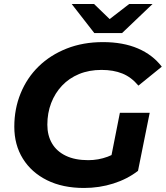

<svg xmlns="http://www.w3.org/2000/svg" viewBox="-20 -921 823 953"><path d="M397 12Q291 12 213.5 -26.5Q136 -65 93.5 -133.5Q51 -202 51 -292Q51 -381 82.5 -458Q114 -535 172 -591.5Q230 -648 311 -680Q392 -712 491 -712Q591 -712 664.5 -680.5Q738 -649 783 -590L667 -496Q632 -538 587.5 -556Q543 -574 484 -574Q422 -574 372.5 -553.5Q323 -533 288 -496Q253 -459 234 -409.5Q215 -360 215 -302Q215 -249 238 -209.5Q261 -170 306.5 -148Q352 -126 418 -126Q468 -126 514 -143Q560 -160 603 -196L665 -73Q612 -32 542.5 -10Q473 12 397 12ZM523 -98 575 -361H723L665 -73ZM448 -757 336 -901H447L570 -782H467L621 -901H737L586 -757Z"/></svg>

Font: MOST Montserrat
Style: Bold Italic
Weight: 700
Italic angle: -11.3°
Designer: Julieta Ulanovsky
Foundry: Julieta Ulanovsky
Version: Version 8.000;March 11, 2024;FontCreator 15.0.0.2926 64-bit